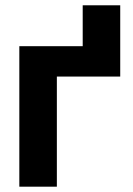

<svg xmlns="http://www.w3.org/2000/svg" viewBox="-20 -702 501 722"><path d="M432.1 -682.1H291V-528.3H52.7V0H193.8V-414.1H432.1Z"/></svg>

Font: Roboto
Style: Bold
Weight: 700
Designer: Google
Version: Version 2.137; 2017